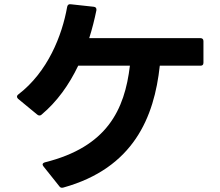

<svg xmlns="http://www.w3.org/2000/svg" viewBox="-20 -827 1040 906"><path d="M185 -42 260 52C263 57 268 59 273 59L279 58C610 -34 708 -274 734 -517H926C935 -517 940 -521 940 -531V-633C940 -642 935 -647 926 -647H401C415 -691 426 -735 435 -779C436 -788 432 -794 423 -795L313 -807C304 -808 299 -804 297 -795C273 -659 205 -487 66 -381C62 -378 60 -374 60 -371C60 -368 62 -364 65 -361L156 -286C160 -283 163 -282 166 -282C169 -282 173 -283 176 -286C249 -347 306 -427 349 -517H593C568 -308 485 -134 192 -61C185 -59 181 -55 181 -51C181 -48 183 -45 185 -42Z"/></svg>

Font: LINE Seed JP_OTF Bold
Style: Regular
Weight: 700
Designer: LINE & Fontrix & Fontworks
Version: Version 1.009